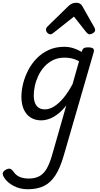

<svg xmlns="http://www.w3.org/2000/svg" viewBox="-111 -860 729 1399"><path d="M91 519Q34 519 -12 494.5Q-58 470 -80 435Q-92 417 -91 403Q-90 389 -69 377Q-52 367 -39.5 369.5Q-27 372 -15 388Q6 419 34.5 430Q63 441 98 441Q143 441 174.5 424.5Q206 408 228 371Q250 334 268 272L372 -92Q340 -51 307.5 -27Q275 -3 245 7Q215 17 189 17Q145 17 112.5 -3.5Q80 -24 62.5 -62.5Q45 -101 45 -155Q45 -201 57.5 -251Q70 -301 94.5 -348.5Q119 -396 156.5 -434.5Q194 -473 244 -496Q294 -519 358 -519Q391 -519 423 -509Q455 -499 484 -482L485 -485Q490 -503 500 -509Q510 -515 529 -515Q559 -515 568 -506Q577 -497 571 -477L353 275Q327 365 292 418.5Q257 472 208.5 495.5Q160 519 91 519ZM216 -63Q249 -63 283.5 -84.5Q318 -106 352.5 -147.5Q387 -189 418 -248L465 -414Q437 -429 411.5 -434.5Q386 -440 360 -440Q312 -440 275.5 -422Q239 -404 212 -374Q185 -344 168 -307.5Q151 -271 143 -234Q135 -197 135 -165Q135 -133 144 -110Q153 -87 171 -75Q189 -63 216 -63ZM257 -610Q244 -610 234 -621Q224 -632 224 -644Q224 -652 228 -658Q232 -664 236 -668L390 -818Q403 -830 416.5 -835Q430 -840 447 -840Q460 -840 471.5 -833.5Q483 -827 489 -815L576 -661Q580 -654 581 -649Q582 -644 582 -640Q582 -628 567.5 -619Q553 -610 543 -610Q534 -610 528.5 -615Q523 -620 517 -626L428 -739L284 -625Q278 -621 271 -615.5Q264 -610 257 -610Z"/></svg>

Font: Playwrite TZ
Style: Regular
Weight: 400
Designer: Veronika Burian, José Scaglione
Foundry: TypeTogether
Version: Version 1.002